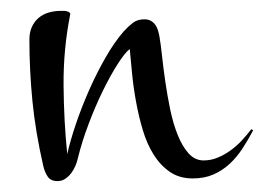

<svg xmlns="http://www.w3.org/2000/svg" viewBox="-20 -310 487 354"><path d="M446.8 -69.8Q437.5 -52.2 427 -36.1Q416.5 -20 403.3 -7.8Q390.1 4.4 373.5 11.7Q356.9 19 335.4 19Q311 19 293.5 7.1Q275.9 -4.9 263.4 -24.7Q251 -44.4 243.4 -69.8Q235.8 -95.2 231 -121.6Q226.1 -147.9 223.6 -173.6Q221.2 -199.2 219.2 -219.7Q210 -212.4 196.8 -191.7Q183.6 -170.9 169.9 -143.1Q156.2 -115.2 143.8 -82.5Q131.3 -49.8 123.5 -18.1Q122.1 -11.2 118.9 -3.9Q115.7 3.4 111.1 9.5Q106.4 15.6 100.1 19.8Q93.8 23.9 85.9 23.9Q73.2 23.9 67.6 15.1Q62 6.3 59.6 -4.9Q45.4 -66.9 39.8 -123.5Q34.2 -180.2 34.2 -236.8Q34.2 -250.5 38.8 -260.5Q43.5 -270.5 51.3 -277.1Q59.1 -283.7 69.8 -286.9Q80.6 -290 92.3 -290Q93.8 -290 96.9 -290Q100.1 -290 103 -289.3Q106 -288.6 107.9 -287.1Q109.9 -285.6 109.4 -283.2Q96.7 -219.2 97.2 -153.1Q97.7 -86.9 104 -25.9Q109.4 -50.3 119.9 -81.3Q130.4 -112.3 144.3 -143.8Q158.2 -175.3 174.6 -203.9Q190.9 -232.4 208 -252Q216.3 -261.2 224.9 -267.8Q233.4 -274.4 246.1 -274.4Q253.4 -274.4 258.3 -271.5Q263.2 -268.6 266.4 -264.2Q269.5 -259.8 271.2 -254.2Q272.9 -248.5 273.9 -243.2Q276.4 -229 278.8 -206.5Q281.2 -184.1 284.9 -158.7Q288.6 -133.3 293.9 -107.7Q299.3 -82 307.6 -61.3Q315.9 -40.5 327.6 -27.3Q339.4 -14.2 355.5 -14.2Q368.7 -14.2 381.1 -19.3Q393.6 -24.4 404.8 -32.5Q416 -40.5 425.8 -51Q435.5 -61.5 443.4 -71.8Z"/></svg>

Font: Montez
Style: Regular
Weight: 400
Designer: Astigmatic (AOETI)
Foundry: Astigmatic (AOETI)
Version: Version 1.000